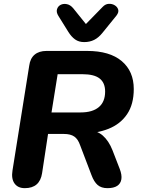

<svg xmlns="http://www.w3.org/2000/svg" viewBox="-20 -970 736 999"><path d="M109 9Q73 9 55.5 -15.5Q38 -40 45 -83L132 -628Q137 -666 160 -685.5Q183 -705 222 -705H433Q551 -705 613.5 -652Q676 -599 676 -507Q676 -427 641 -375.5Q606 -324 544 -299.5Q482 -275 403 -275V-292H435Q484 -292 515 -264.5Q546 -237 565 -189L603 -91Q615 -60 611.5 -37.5Q608 -15 590 -3Q572 9 539 9Q507 9 488 -7.5Q469 -24 456 -59L397 -214Q386 -246 366.5 -259.5Q347 -273 313 -273H230L199 -69Q193 -30 170.5 -10.5Q148 9 109 9ZM248 -385H400Q461 -385 494 -412.5Q527 -440 527 -494Q527 -539 498.5 -561.5Q470 -584 408 -584H280ZM418 -751Q390 -751 370.5 -765Q351 -779 335 -805L284 -887Q272 -906 276.5 -921.5Q281 -937 295 -944.5Q309 -952 327.5 -948.5Q346 -945 361 -927L427 -845L514 -934Q528 -949 545.5 -950Q563 -951 577 -942.5Q591 -934 595 -920Q599 -906 586 -889L513 -799Q493 -774 470 -762.5Q447 -751 418 -751Z"/></svg>

Font: Nunito ExtraLight ExtraBold
Style: Italic
Weight: 800
Italic angle: -9°
Version: Version 3.602